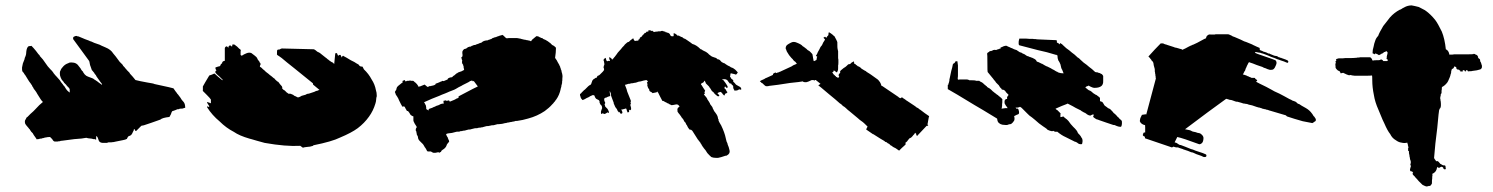

<svg xmlns="http://www.w3.org/2000/svg" viewBox="-20 -592 5450 701"><path d="M331.1 -94.7H333Q337.9 -89.8 339.8 -81.1Q341.8 -73.2 349.6 -71.3Q350.6 -70.3 358.4 -70.3H368.2H370.1L376 -72.3H382.8Q390.6 -72.3 391.6 -73.2Q397.5 -73.2 398.4 -74.2Q414.1 -77.1 427.7 -80.1Q438.5 -82 443.4 -85Q444.3 -88.9 449.2 -94.7L455.1 -96.7Q460.9 -99.6 463.9 -107.4L465.8 -111.3L467.8 -115.2Q468.8 -116.2 468.8 -120.1Q469.7 -120.1 470.7 -121.1Q472.7 -117.2 473.6 -115.2Q474.6 -115.2 476.6 -113.3L486.3 -123L496.1 -132.8Q504.9 -133.8 514.6 -137.7L532.2 -143.6Q553.7 -151.4 565.4 -155.3Q572.3 -162.1 598.6 -165Q602.5 -172.9 604.5 -175.8L605.5 -179.7L606.4 -181.6Q607.4 -182.6 607.4 -183.6L609.4 -186.5Q611.3 -186.5 619.1 -189.5Q623 -191.4 626 -192.4Q627 -193.4 631.8 -193.4H632.8L634.8 -194.3Q635.7 -195.3 636.7 -195.3H640.6Q647.5 -195.3 648.4 -196.3L654.3 -198.2H656.2Q656.2 -212.9 650.4 -219.7Q642.6 -227.5 638.7 -235.4L632.8 -243.2Q630.9 -245.1 629.9 -247.1L627 -250L626 -252Q621.1 -257.8 613.3 -269.5Q612.3 -270.5 543.9 -285.2Q542 -287.1 516.6 -291Q489.3 -295.9 474.6 -299.8Q462.9 -314.5 456.1 -321.3L455.1 -322.3Q455.1 -323.2 454.1 -324.2Q453.1 -324.2 453.1 -326.2L452.1 -327.1L449.2 -330.1L445.3 -334L443.4 -335.9Q441.4 -337.9 440.4 -339.8L436.5 -343.8L435.5 -345.7L432.6 -348.6L429.7 -351.6L428.7 -353.5L427.7 -355.5L422.9 -360.4L417 -366.2Q399.4 -390.6 393.6 -396.5Q384.8 -411.1 365.2 -418.9Q364.3 -418.9 358.4 -421.9Q357.4 -422.9 351.6 -424.8L343.8 -428.7L324.2 -435.5Q323.2 -436.5 315.4 -439.5Q314.5 -439.5 313.5 -440.4Q311.5 -440.4 310.5 -441.4Q309.6 -441.4 308.1 -441.9Q306.6 -442.4 305.7 -443.4Q296.9 -446.3 290 -449.2Q284.2 -452.1 283.2 -452.1Q273.4 -456.1 266.6 -459Q262.7 -459 261.7 -460Q260.7 -460.9 259.8 -460.9Q253.9 -460.9 250 -458Q246.1 -457 247.1 -449.2L276.4 -409.2L305.7 -369.1L307.6 -361.3Q307.6 -357.4 308.6 -356.4Q308.6 -353.5 309.6 -352.5Q311.5 -347.7 315.4 -335.9L317.4 -334Q319.3 -331.1 321.3 -329.1Q325.2 -325.2 325.2 -323.2Q326.2 -321.3 330.1 -317.4L332 -313.5L334 -310.5Q349.6 -288.1 352.5 -285.2V-282.2Q340.8 -290 335 -294.9Q332 -296.9 326.2 -300.8L324.2 -301.8Q322.3 -302.7 322.3 -303.7L318.4 -305.7Q317.4 -306.6 316.4 -306.6Q296.9 -313.5 294.9 -315.4Q289.1 -319.3 284.2 -327.1L283.2 -330.1L279.3 -334Q277.3 -335.9 274.4 -341.8L263.7 -355.5Q256.8 -362.3 248 -363.3Q233.4 -365.2 229.5 -361.3Q219.7 -358.4 211.9 -350.6Q203.1 -341.8 201.2 -335Q197.3 -331.1 199.2 -316.4Q201.2 -308.6 204.1 -303.7Q205.1 -300.8 209 -296.9Q212.9 -293 213.9 -290L218.8 -285.2L222.7 -281.2L223.6 -279.3L225.6 -277.3L229.5 -273.4L231.4 -271.5L232.4 -269.5L234.4 -267.6V-261.7Q234.4 -254.9 235.4 -253.9Q224.6 -259.8 217.8 -272.5Q216.8 -273.4 214.8 -277.3L210.9 -281.2L210 -283.2L202.1 -293Q201.2 -296.9 185.5 -313.5Q179.7 -319.3 178.7 -321.3Q174.8 -325.2 173.8 -328.1L171.9 -330.1L170.9 -332Q169.9 -333 168 -335Q166 -336.9 164.1 -338.9Q154.3 -348.6 145.5 -362.3Q136.7 -376 127 -385.7L126 -386.7Q125 -386.7 125 -388.7Q125 -390.6 124 -390.6L120.1 -394.5Q114.3 -402.3 111.3 -406.2Q102.5 -417 94.7 -424.8Q93.8 -423.8 88.9 -423.8Q85 -423.8 84 -422.9Q78.1 -418.9 76.2 -405.3Q76.2 -393.6 72.3 -384.8Q70.3 -381.8 69.3 -375L63.5 -360.4L60.5 -345.7V-340.8Q60.5 -334 61.5 -333L62.5 -330.1Q64.5 -328.1 66.4 -326.2Q69.3 -320.3 72.3 -317.4Q72.3 -316.4 77.1 -309.6L80.1 -304.7Q83 -299.8 85.9 -295.4Q88.9 -291 91.3 -288.1Q93.8 -285.2 93.8 -284.2Q97.7 -280.3 97.7 -277.3Q97.7 -276.4 100.6 -273.4Q101.6 -271.5 103.5 -267.6Q106.4 -264.6 107.4 -262.7Q109.4 -260.7 112.3 -255.9Q115.2 -251 116.2 -249Q130.9 -224.6 134.8 -221.7L136.7 -219.7Q125 -210.9 107.4 -191.4L101.6 -185.5Q99.6 -183.6 95.7 -180.2Q91.8 -176.8 90.8 -175.8L84 -168.9Q82 -167 80.1 -165L77.1 -163.1L75.2 -159.2Q74.2 -156.2 72.3 -154.3Q69.3 -148.4 72.3 -139.6Q75.2 -134.8 84 -125Q85 -124 86.9 -121.1Q87.9 -121.1 88.9 -119.1L89.8 -117.2L90.8 -116.2Q91.8 -115.2 91.8 -114.3Q91.8 -113.3 92.8 -113.3L93.8 -111.3L95.7 -109.4L99.6 -105.5L100.6 -103.5Q102.5 -99.6 103.5 -98.6Q106.4 -94.7 110.4 -88.9L114.3 -83Q115.2 -84 119.1 -84Q123 -84 124 -85Q125 -85.9 128.9 -85.9Q132.8 -85.9 133.8 -86.9Q134.8 -87.9 138.7 -87.9Q141.6 -89.8 151.4 -90.8Q152.3 -91.8 163.1 -91.8Q166 -87.9 169.9 -85L173.8 -79.1L175.8 -77.1Q177.7 -75.2 180.7 -75.2H190.4Q191.4 -76.2 196.3 -76.2Q199.2 -76.2 200.2 -77.1Q201.2 -78.1 206.1 -78.1L251 -84Q282.2 -85.9 294.9 -88.9Q299.8 -86.9 313.5 -85.9H314.5Q315.4 -85 318.4 -85Q319.3 -84 322.3 -84H326.2L328.1 -83L330.1 -82H331.1Z M1010.7 -415Q1006.8 -415 1005.9 -414.1Q1002 -412.1 1000 -411.1H996.1Q995.1 -410.2 993.2 -410.2L992.2 -409.2Q991.2 -408.2 991.2 -392.6L993.2 -390.6Q995.1 -389.6 1000 -386.2Q1004.9 -382.8 1008.8 -379.9Q1023.4 -367.2 1055.7 -341.8Q1119.1 -290 1122.1 -288.1Q1123 -287.1 1123 -283.2L1146.5 -263.7Q1144.5 -263.7 1138.7 -260.7Q1136.7 -260.7 1133.8 -259.8Q1128.9 -257.8 1127.9 -256.8L1107.4 -250Q1102.5 -250 1101.6 -249Q1097.7 -248 1095.7 -246.1Q1087.9 -244.1 1085 -243.2Q1080.1 -242.2 1078.1 -240.2Q1071.3 -236.3 1067.4 -236.3L1057.6 -241.2L1054.7 -242.2Q1052.7 -243.2 1049.8 -246.1Q1043.9 -248 1043 -249Q1042 -250 1032.2 -250L1031.2 -251Q1031.2 -252 1029.3 -252.9L1027.3 -253.9L1023.4 -257.8L1019.5 -261.7Q1018.6 -261.7 1017.6 -262.7L1015.6 -263.7L1014.6 -264.6L1012.7 -266.6Q1011.7 -267.6 1010.7 -267.6V-272.5Q1009.8 -273.4 1009.8 -275.4Q1008.8 -276.4 1008.8 -277.3Q1002 -284.2 996.1 -293Q993.2 -293.9 991.2 -295.9Q989.3 -297.9 987.3 -299.3Q985.4 -300.8 984.4 -302.2Q983.4 -303.7 982.4 -304.7Q981.4 -305.7 980.5 -306.6H979.5Q970.7 -314.5 964.8 -318.4Q960.9 -322.3 954.1 -327.1Q952.1 -328.1 945.3 -335L943.4 -336.9L941.4 -337.9L934.6 -344.7L928.7 -348.6Q929.7 -355.5 931.6 -357.4Q931.6 -359.4 930.7 -360.4Q929.7 -361.3 929.7 -362.3Q929.7 -363.3 928.7 -363.3Q927.7 -363.3 927.7 -365.2Q927.7 -367.2 926.8 -367.2L920.9 -375Q918.9 -380.9 916 -383.8Q912.1 -387.7 897.5 -398.4Q889.6 -401.4 879.9 -397.5Q872.1 -393.6 869.1 -392.6L867.2 -390.6Q865.2 -390.6 864.3 -389.6Q863.3 -389.6 862.3 -388.7Q861.3 -388.7 860.4 -389.6L858.4 -391.6V-401.4Q858.4 -408.2 859.4 -409.2L855.5 -413.1L853.5 -414.1L850.6 -417L847.7 -419.9L845.7 -421.9L844.7 -422.9Q843.8 -423.8 842.8 -423.8L840.8 -425.8Q839.8 -425.8 838.9 -426.8L836.9 -428.7Q835.9 -429.7 831.1 -429.7Q829.1 -429.7 828.1 -428.7Q828.1 -422.9 827.1 -421.9Q826.2 -421.9 825.2 -422.9L824.2 -423.8L822.3 -425.8H818.4L816.4 -424.8Q816.4 -423.8 815.4 -423.8Q814.5 -422.9 814.5 -420.9Q814.5 -418.9 813.5 -418L809.6 -421.9Q806.6 -423.8 804.7 -421.9Q800.8 -418.9 800.8 -416V-413.1V-391.6V-370.1Q793.9 -369.1 792 -365.2Q791 -364.3 791 -361.3Q787.1 -358.4 785.2 -355.5Q785.2 -353.5 784.2 -352.5Q783.2 -351.6 783.2 -350.6Q777.3 -349.6 766.6 -345.7Q766.6 -339.8 767.6 -338.9Q769.5 -336.9 770.5 -335Q769.5 -335 768.6 -334L767.6 -333Q766.6 -332 766.6 -333V-326.2L774.4 -318.4Q779.3 -313.5 781.2 -312.5L783.2 -310.5L793 -300.8Q793 -299.8 792 -298.8Q772.5 -314.5 763.7 -323.2Q760.7 -323.2 759.8 -322.3Q755.9 -320.3 752.9 -319.3L744.1 -316.4L729.5 -292L720.7 -276.4V-260.7H719.7L724.6 -255.9L735.4 -245.1Q747.1 -233.4 750 -228.5V-214.8L745.1 -216.8L736.3 -219.7V-216.8V-215.8L738.3 -213.9Q739.3 -210.9 741.2 -209Q744.1 -205.1 744.1 -204.1Q743.2 -203.1 743.2 -201.2Q737.3 -203.1 736.3 -204.1V-200.2Q753.9 -171.9 782.2 -148.4Q805.7 -125 834 -110.4Q853.5 -96.7 890.6 -85.9Q891.6 -85.9 897.9 -84Q904.3 -82 918 -78.1Q931.6 -74.2 946.3 -70.3Q1023.4 -56.6 1076.2 -59.6Q1085 -53.7 1085.9 -52.7Q1090.8 -54.7 1102.5 -55.7Q1111.3 -55.7 1123 -59.6Q1124 -60.5 1124 -61.5Q1192.4 -75.2 1221.7 -89.8Q1263.7 -107.4 1286.1 -124Q1310.5 -142.6 1327.1 -166Q1342.8 -187.5 1350.6 -213.9Q1351.6 -215.8 1352.5 -221.2Q1353.5 -226.6 1353.5 -229.5Q1353.5 -231.4 1354 -234.9Q1354.5 -238.3 1355.5 -240.2V-244.1Q1355.5 -253.9 1352.5 -262.7Q1348.6 -284.2 1336.9 -301.8Q1326.2 -322.3 1308.6 -338.9L1303.7 -348.6Q1295.9 -348.6 1293 -351.6L1291 -353.5L1290 -355.5Q1289.1 -355.5 1289.1 -356.4Q1288.1 -356.4 1280.3 -361.3L1277.3 -363.3L1274.4 -365.2L1270.5 -367.2Q1265.6 -369.1 1260.7 -372.1L1246.1 -380.9Q1238.3 -384.8 1235.4 -386.7L1232.4 -388.7L1228.5 -384.8L1227.5 -381.8Q1226.6 -382.8 1226.6 -384.8Q1225.6 -385.7 1225.6 -386.7Q1224.6 -386.7 1224.6 -388.7Q1224.6 -390.6 1223.6 -390.6L1222.7 -391.6Q1217.8 -391.6 1216.8 -390.6L1215.8 -388.7Q1214.8 -388.7 1214.8 -387.7L1212.9 -391.6Q1210.9 -395.5 1210 -398.4Q1209 -397.5 1204.1 -397.5L1200.2 -358.4L1196.3 -362.3Q1194.3 -364.3 1191.4 -365.2L1189.5 -366.2Q1181.6 -371.1 1177.7 -375L1175.8 -376L1172.9 -378.9Q1171.9 -379.9 1168.9 -381.8Q1157.2 -390.6 1155.3 -392.6Q1146.5 -400.4 1142.6 -401.4Q1138.7 -402.3 1133.8 -407.2Q1131.8 -409.2 1128.9 -410.2L1127 -412.1Q1040 -414.1 1010.7 -415Z M1619.1 -225.6 1610.4 -223.6Q1608.4 -225.6 1607.4 -225.6L1598.6 -223.6Q1599.6 -222.7 1599.6 -216.8V-212.9H1598.6Q1597.7 -214.8 1592.8 -212.9Q1589.8 -212.9 1588.9 -211.9L1581.1 -208L1575.2 -206.1Q1570.3 -205.1 1569.3 -203.1L1563.5 -201.2Q1558.6 -199.2 1557.6 -198.2L1551.8 -196.3Q1546.9 -195.3 1545.9 -193.4Q1545.9 -192.4 1544.9 -192.4Q1543.9 -192.4 1544.9 -191.4Q1544.9 -188.5 1543.9 -188.5L1542 -190.4L1538.1 -192.4L1536.1 -194.3Q1537.1 -195.3 1535.2 -205.1Q1535.2 -207 1534.2 -208Q1534.2 -209 1533.2 -210Q1533.2 -210.9 1532.2 -211.9Q1531.2 -212.9 1531.2 -213.9Q1531.2 -214.8 1530.3 -215.8L1529.3 -216.8L1528.3 -218.8Q1557.6 -232.4 1584 -242.2Q1585 -243.2 1592.8 -246.1L1605.5 -251Q1610.4 -252.9 1614.7 -254.9Q1619.1 -256.8 1621.1 -257.8L1624 -258.8Q1636.7 -263.7 1638.7 -264.6Q1640.6 -265.6 1644.5 -267.6L1654.3 -273.4L1666 -279.3L1668.9 -281.2L1672.9 -283.2L1680.7 -287.1L1690.4 -292Q1696.3 -296.9 1703.1 -297.9Q1706.1 -296.9 1706.1 -294.9Q1707 -295.9 1710 -295.9L1724.6 -276.4Q1722.7 -276.4 1654.3 -240.2V-235.4Q1652.3 -233.4 1647.5 -232.4Q1646.5 -231.4 1642.6 -229.5L1638.7 -227.5L1622.1 -220.7Q1622.1 -222.7 1619.1 -225.6ZM1823.2 -142.6H1825.2Q1829.1 -142.6 1830.1 -143.6Q1831.1 -144.5 1835 -144.5L1844.7 -146.5Q1848.6 -146.5 1849.6 -147.5Q1852.5 -147.5 1853.5 -148.4H1855.5H1856.4L1862.3 -150.4H1867.2Q1888.7 -153.3 1908.2 -159.2Q1941.4 -168 1968.8 -186.5L1983.4 -198.2Q1990.2 -204.1 1996.1 -210.9L2000 -214.8Q2002 -216.8 2002.9 -218.8L2003.9 -219.7L2004.9 -220.7Q2006.8 -222.7 2007.8 -224.6L2008.8 -226.6L2010.7 -228.5Q2022.5 -245.1 2027.3 -267.6Q2027.3 -270.5 2028.3 -271.5Q2028.3 -273.4 2029.3 -274.4Q2029.3 -280.3 2030.3 -281.2Q2030.3 -283.2 2031.2 -284.2Q2031.2 -287.1 2032.2 -288.1V-293.9Q2033.2 -294.9 2033.2 -306.6Q2035.2 -316.4 2030.3 -330.1V-333Q2029.3 -334 2029.3 -335.9Q2028.3 -336.9 2028.3 -337.9Q2027.3 -338.9 2027.3 -340.8Q2027.3 -342.8 2026.4 -343.8Q2025.4 -344.7 2025.4 -347.7L2024.4 -349.6L2023.4 -351.6L2022.5 -353.5Q2021.5 -354.5 2021.5 -356.4Q2019.5 -358.4 2019.5 -359.4Q2017.6 -363.3 2016.6 -364.3L2015.6 -366.2Q2013.7 -371.1 2007.8 -378.9Q2005.9 -380.9 2006.8 -381.8Q2009.8 -401.4 2009.8 -416Q2009.8 -418 2008.8 -418.9Q2002 -425.8 1998 -426.8L1996.1 -427.7L1992.2 -431.6L1988.3 -435.5L1986.3 -436.5Q1982.4 -440.4 1971.7 -446.3Q1968.8 -447.3 1964.8 -449.2Q1963.9 -449.2 1962.9 -450.2L1960.9 -452.1Q1960 -453.1 1958 -453.1Q1956.1 -453.1 1955.1 -454.1L1953.1 -455.1Q1951.2 -455.1 1949.2 -457Q1945.3 -460 1938.5 -460Q1928.7 -452.1 1927.7 -451.2L1925.8 -449.2L1923.8 -448.2Q1923.8 -447.3 1922.9 -447.3L1918.9 -441.4Q1917 -441.4 1917 -442.4Q1915 -442.4 1914.1 -443.4Q1912.1 -443.4 1911.1 -444.3H1908.2Q1907.2 -445.3 1904.3 -445.3Q1901.4 -445.3 1900.4 -446.3L1893.6 -447.3Q1886.7 -449.2 1881.8 -450.2Q1880.9 -451.2 1877 -451.2Q1876 -452.1 1872.1 -452.1Q1871.1 -453.1 1862.3 -453.1H1846.7Q1832 -453.1 1831.1 -452.1Q1828.1 -452.1 1825.2 -455.1L1820.3 -460L1818.4 -461.9L1816.4 -462.9L1814.5 -464.8Q1813.5 -463.9 1812.5 -463.9Q1809.6 -462.9 1801.8 -460.9Q1800.8 -460.9 1799.8 -460Q1798.8 -459 1796.9 -459Q1794.9 -459 1793.9 -458Q1793 -457 1792 -457Q1791 -456.1 1789.1 -456.1Q1787.1 -457 1785.2 -455.1L1779.3 -453.1Q1777.3 -453.1 1777.3 -452.1Q1777.3 -451.2 1772.5 -449.2Q1770.5 -449.2 1769.5 -448.2Q1768.6 -447.3 1766.6 -447.3Q1764.6 -447.3 1763.7 -446.3Q1762.7 -446.3 1761.7 -445.3Q1760.7 -444.3 1754.9 -444.3Q1743.2 -442.4 1738.3 -436.5H1737.3Q1736.3 -435.5 1735.4 -435.5Q1733.4 -435.5 1732.4 -434.6Q1730.5 -434.6 1729.5 -433.6Q1728.5 -433.6 1727.5 -432.6L1718.8 -429.7L1716.8 -428.7Q1715.8 -427.7 1713.9 -427.7H1710.9L1706.1 -425.8Q1705.1 -424.8 1703.1 -424.8Q1702.1 -424.8 1700.2 -422.9Q1700.2 -421.9 1698.2 -421.9Q1693.4 -421.9 1692.4 -420.9Q1687.5 -419.9 1686.5 -418Q1685.5 -418 1684.6 -417L1682.6 -415Q1681.6 -414.1 1679.7 -414.1L1675.8 -413.1Q1674.8 -413.1 1672.9 -411.1Q1669.9 -408.2 1668.9 -405.3Q1668 -404.3 1668 -401.4Q1668 -392.6 1668.9 -391.6Q1668.9 -384.8 1666 -383.8L1664.1 -381.8Q1664.1 -379.9 1665 -378.9Q1666 -377.9 1666 -376Q1666 -373 1668 -371.1Q1667 -370.1 1667 -368.2V-363.3Q1667 -360.4 1668.9 -358.4Q1670.9 -356.4 1670.9 -355.5Q1670.9 -352.5 1671.9 -351.6Q1672.9 -350.6 1672.9 -343.8Q1672.9 -342.8 1673.8 -341.8Q1673.8 -337.9 1674.8 -336.9Q1666 -331.1 1654.3 -328.1L1652.3 -327.1Q1650.4 -326.2 1650.4 -325.2Q1646.5 -325.2 1645.5 -322.3Q1644.5 -322.3 1643.6 -321.3Q1642.6 -320.3 1641.6 -319.3Q1640.6 -318.4 1639.6 -317.4Q1638.7 -316.4 1637.7 -316.4L1634.8 -314.5L1630.9 -310.5Q1629.9 -309.6 1626 -309.6Q1620.1 -308.6 1618.2 -306.6Q1615.2 -306.6 1614.3 -302.7Q1614.3 -300.8 1611.3 -300.8L1609.4 -299.8L1607.4 -298.8Q1605.5 -298.8 1604.5 -297.9Q1603.5 -297.9 1602.5 -296.9Q1601.6 -295.9 1598.6 -295.9Q1595.7 -297.9 1593.8 -295.9Q1592.8 -294.9 1591.8 -294.9Q1590.8 -293.9 1588.9 -293.9Q1587.9 -293 1586.9 -293Q1585.9 -293 1585 -292Q1582 -291 1578.1 -289.1L1572.3 -287.1Q1570.3 -287.1 1570.3 -285.2Q1569.3 -284.2 1569.3 -283.2Q1568.4 -283.2 1567.4 -282.2Q1566.4 -281.2 1565.4 -281.2Q1564.5 -281.2 1563.5 -280.3Q1560.5 -280.3 1559.6 -279.3Q1555.7 -279.3 1554.7 -278.3Q1553.7 -277.3 1552.7 -277.3Q1549.8 -279.3 1547.9 -277.3Q1546.9 -277.3 1545.9 -276.4Q1544.9 -275.4 1543.9 -275.4Q1542 -275.4 1541 -274.4Q1533.2 -280.3 1530.3 -283.2Q1519.5 -279.3 1515.6 -277.3Q1514.6 -276.4 1511.7 -276.4Q1510.7 -276.4 1508.8 -274.4L1506.8 -278.3Q1502 -286.1 1498 -289.1L1496.1 -291L1494.1 -292Q1494.1 -293 1493.2 -293L1490.2 -295.9Q1489.3 -296.9 1487.3 -296.9H1483.4Q1479.5 -296.9 1478.5 -297.9Q1473.6 -297.9 1472.7 -296.9H1466.8Q1465.8 -295.9 1463.9 -295.9Q1462.9 -294.9 1460 -294.9L1459 -296.9Q1459 -298.8 1458 -299.8Q1457 -298.8 1455.1 -298.8L1453.1 -297.9Q1451.2 -297.9 1449.2 -295.9Q1449.2 -293.9 1450.2 -293.9V-291Q1449.2 -291 1449.2 -290H1448.2Q1441.4 -285.2 1433.6 -278.3Q1431.6 -275.4 1430.7 -275.4L1429.7 -274.4L1427.7 -268.6Q1426.8 -267.6 1426.8 -263.7L1424.8 -261.7Q1424.8 -260.7 1423.8 -259.8Q1421.9 -257.8 1421.9 -255.9Q1421.9 -253.9 1423.8 -252V-250Q1423.8 -248 1430.7 -238.3Q1435.5 -230.5 1436.5 -226.6Q1441.4 -215.8 1444.3 -210.9Q1447.3 -207 1447.3 -205.1L1448.2 -203.1H1453.1Q1455.1 -205.1 1458 -201.2L1460.9 -195.3Q1461.9 -194.3 1463.9 -190.4Q1464.8 -186.5 1468.8 -186.5H1469.7L1470.7 -185.5Q1470.7 -184.6 1471.7 -183.6L1473.6 -181.6Q1475.6 -177.7 1476.6 -176.8Q1478.5 -171.9 1484.4 -168.9L1486.3 -168Q1488.3 -168 1489.3 -167V-162.1V-152.3Q1489.3 -149.4 1493.2 -142.6Q1493.2 -141.6 1494.1 -140.6Q1500 -130.9 1501 -129.9Q1501 -127.9 1502 -127.9Q1497.1 -123 1498 -115.2Q1498 -114.3 1499 -113.3Q1500 -113.3 1500 -112.3V-109.4Q1501 -108.4 1501 -106.4Q1501 -99.6 1504.9 -95.7V-94.7Q1505.9 -93.8 1505.9 -92.8Q1505.9 -84 1511.7 -78.1L1520.5 -69.3L1522.5 -67.4L1524.4 -65.4Q1524.4 -64.5 1526.4 -62.5Q1528.3 -58.6 1529.3 -57.6Q1530.3 -54.7 1533.2 -51.8Q1535.2 -47.9 1536.1 -46.9L1538.1 -43Q1539.1 -42 1539.1 -41Q1541 -39.1 1542 -39.1H1552.7Q1553.7 -39.1 1554.7 -38.1Q1558.6 -35.2 1562.5 -34.2H1569.3Q1573.2 -34.2 1574.2 -35.2Q1577.1 -35.2 1578.1 -36.1H1580.1H1581.1L1584 -34.2Q1584 -35.2 1585.9 -35.2L1586.9 -36.1Q1587.9 -37.1 1588.9 -37.1Q1589.8 -37.1 1590.8 -38.1V-41Q1591.8 -41 1595.7 -44.9Q1606.4 -50.8 1610.4 -60.5Q1610.4 -62.5 1611.3 -63.5Q1611.3 -64.5 1612.3 -65.4Q1613.3 -66.4 1615.2 -69.3L1617.2 -71.3Q1617.2 -72.3 1618.2 -73.2Q1621.1 -74.2 1619.1 -79.1Q1619.1 -80.1 1618.2 -81.1Q1617.2 -82 1616.2 -85.9Q1615.2 -86.9 1615.2 -88.9Q1614.3 -89.8 1614.3 -90.8Q1612.3 -92.8 1609.4 -99.6V-101.6Q1608.4 -101.6 1608.4 -102.5Q1615.2 -105.5 1620.1 -105.5Q1631.8 -106.4 1636.7 -108.4L1644.5 -110.4Q1645.5 -111.3 1652.3 -111.3H1655.3Q1658.2 -111.3 1659.2 -112.3Q1660.2 -113.3 1664.1 -113.3Q1668 -113.3 1668.9 -114.3Q1671.9 -114.3 1672.9 -115.2H1674.8H1675.8Q1678.7 -115.2 1679.7 -116.2L1687.5 -118.2Q1688.5 -119.1 1693.4 -119.1Q1698.2 -119.1 1699.2 -120.1Q1703.1 -121.1 1710.9 -123Q1711.9 -124 1721.7 -124Q1723.6 -124 1724.6 -125Q1727.5 -125 1728.5 -126H1732.4Q1736.3 -126 1737.3 -127Q1742.2 -127 1743.2 -127.9Q1751 -129.9 1753.9 -130.9Q1754.9 -131.8 1762.7 -131.8L1772.5 -133.8Q1773.4 -134.8 1782.2 -134.8Q1790 -136.7 1793 -137.7Q1793.9 -138.7 1801.8 -138.7Q1815.4 -139.6 1820.3 -141.6Q1822.3 -141.6 1823.2 -142.6Z M2409.2 -474.6V-476.6Q2404.3 -476.6 2403.3 -477.5Q2402.3 -478.5 2399.4 -478.5Q2398.4 -480.5 2393.6 -478.5Q2392.6 -477.5 2388.7 -477.5H2382.8Q2381.8 -476.6 2377.9 -476.6Q2372.1 -476.6 2371.1 -475.6Q2367.2 -474.6 2365.2 -476.6L2363.3 -478.5L2361.3 -479.5Q2361.3 -480.5 2360.4 -480.5Q2359.4 -480.5 2359.4 -478.5Q2357.4 -478.5 2354.5 -481.4H2351.6Q2348.6 -481.4 2347.7 -480.5H2346.7V-478.5Q2347.7 -477.5 2347.7 -476.6H2345.7Q2345.7 -475.6 2344.7 -475.6Q2344.7 -476.6 2343.8 -476.6V-477.5L2339.8 -475.6Q2339.8 -474.6 2338.9 -473.6L2336.9 -471.7H2334Q2333 -471.7 2331.1 -466.8Q2330.1 -465.8 2330.1 -466.8Q2329.1 -466.8 2328.1 -465.8Q2327.1 -464.8 2325.2 -461.9Q2324.2 -460.9 2322.3 -458Q2320.3 -456.1 2318.4 -456.1L2316.4 -454.1Q2315.4 -453.1 2315.4 -450.2L2313.5 -448.2Q2312.5 -449.2 2311.5 -447.3Q2310.5 -446.3 2310.5 -443.4H2305.7Q2300.8 -443.4 2299.8 -442.4Q2296.9 -442.4 2294.9 -445.3Q2293.9 -448.2 2292 -452.1H2291L2289.1 -450.2L2287.1 -449.2L2284.2 -446.3Q2283.2 -445.3 2282.2 -445.3Q2281.2 -445.3 2281.2 -444.3Q2281.2 -443.4 2279.3 -442.4L2277.3 -441.4V-439.5L2276.4 -438.5Q2275.4 -438.5 2275.4 -439.5Q2270.5 -438.5 2262.7 -430.7L2259.8 -427.7L2258.8 -425.8L2256.8 -423.8L2252 -418.9Q2248 -413.1 2241.2 -406.2Q2235.4 -400.4 2230.5 -392.6Q2228.5 -390.6 2227.5 -388.7Q2225.6 -386.7 2224.6 -384.8L2223.6 -383.8L2222.7 -382.8Q2220.7 -380.9 2219.7 -378.9L2215.8 -375L2214.8 -374Q2213.9 -377 2210.9 -379.9Q2210 -380.9 2206.1 -382.8H2204.1Q2204.1 -375 2207 -371.1V-369.1Q2201.2 -371.1 2197.3 -368.2Q2195.3 -368.2 2193.4 -373L2191.4 -380.9Q2187.5 -378.9 2186.5 -377.9Q2185.5 -377 2183.6 -374Q2183.6 -370.1 2184.6 -369.1Q2185.5 -368.2 2185.5 -364.3Q2186.5 -363.3 2186.5 -355.5L2184.6 -351.6Q2184.6 -348.6 2183.6 -347.7Q2183.6 -343.8 2184.6 -342.8Q2185.5 -341.8 2185.5 -338.9Q2185.5 -335.9 2184.6 -335Q2181.6 -332 2180.7 -330.1L2174.8 -324.2L2168.9 -318.4Q2168 -318.4 2166 -316.4Q2164.1 -316.4 2163.1 -315.4Q2162.1 -314.5 2161.1 -314.5Q2160.2 -313.5 2160.2 -311.5Q2159.2 -310.5 2159.2 -309.6Q2157.2 -307.6 2156.2 -307.6H2154.3Q2151.4 -304.7 2148.4 -303.7Q2145.5 -301.8 2143.6 -298.8Q2141.6 -296.9 2141.6 -294.9Q2141.6 -292 2139.6 -290Q2139.6 -285.2 2135.7 -282.2Q2134.8 -281.2 2133.8 -281.2Q2131.8 -281.2 2131.8 -280.3Q2129.9 -278.3 2128.9 -278.3L2119.1 -268.6L2115.2 -264.6L2113.3 -263.7L2109.4 -259.8L2103.5 -253.9Q2101.6 -250 2097.7 -249V-246.1Q2097.7 -242.2 2098.6 -241.2Q2099.6 -240.2 2099.6 -237.3Q2101.6 -232.4 2102.5 -231.4L2105.5 -228.5L2106.4 -226.6Q2111.3 -227.5 2121.1 -233.4Q2121.1 -234.4 2123 -234.4Q2125 -234.4 2125 -235.4Q2125 -236.3 2127 -236.3Q2128.9 -236.3 2128.9 -237.3Q2131.8 -238.3 2133.8 -240.2L2135.7 -241.2Q2139.6 -243.2 2142.6 -244.1Q2144.5 -246.1 2145.5 -244.1Q2147.5 -244.1 2148.4 -245.1Q2150.4 -243.2 2151.4 -240.2Q2152.3 -236.3 2154.3 -234.4Q2155.3 -231.4 2160.2 -229.5L2166 -226.6Q2168 -224.6 2168.9 -222.7V-217.8Q2170.9 -213.9 2171.9 -210.9L2173.8 -209L2175.8 -207Q2177.7 -205.1 2177.7 -202.1Q2177.7 -199.2 2178.7 -198.2L2176.8 -192.4Q2175.8 -191.4 2175.8 -189.5L2174.8 -187.5Q2172.9 -179.7 2175.8 -175.8H2177.7Q2179.7 -177.7 2179.7 -178.7Q2181.6 -178.7 2183.6 -176.8Q2188.5 -174.8 2191.4 -177.7Q2194.3 -178.7 2197.3 -181.6Q2199.2 -181.6 2201.2 -179.7Q2202.1 -180.7 2203.1 -180.7Q2204.1 -181.6 2202.1 -186.5L2198.2 -194.3L2189.5 -203.1V-205.1Q2188.5 -206.1 2188.5 -208Q2187.5 -209 2187.5 -211.9Q2190.4 -214.8 2189.5 -217.8L2188.5 -219.7Q2187.5 -220.7 2187.5 -221.7Q2187.5 -222.7 2186.5 -223.6Q2186.5 -229.5 2185.5 -230.5Q2187.5 -235.4 2195.3 -236.3Q2197.3 -238.3 2201.2 -239.3L2207 -241.2Q2209 -242.2 2207 -250Q2206.1 -251 2206.1 -260.7Q2209 -252.9 2210 -252Q2210 -247.1 2210.9 -246.1Q2210.9 -241.2 2211.9 -240.2Q2216.8 -226.6 2220.7 -216.8Q2220.7 -212.9 2221.7 -211.9Q2222.7 -210.9 2222.7 -210Q2224.6 -206.1 2225.6 -203.1Q2226.6 -202.1 2228.5 -198.2L2230.5 -196.3Q2230.5 -195.3 2231.4 -194.3L2232.4 -193.4Q2234.4 -189.5 2235.4 -186.5L2238.3 -183.6L2239.3 -181.6L2241.2 -183.6L2245.1 -177.7Q2246.1 -176.8 2248 -176.8Q2253.9 -177.7 2252 -183.6Q2251 -188.5 2248 -191.4Q2248 -192.4 2252.9 -192.4Q2253.9 -193.4 2255.9 -193.4Q2257.8 -193.4 2258.8 -194.3Q2261.7 -194.3 2262.7 -195.3Q2264.6 -195.3 2265.6 -196.3Q2267.6 -194.3 2268.6 -188.5Q2270.5 -182.6 2272.5 -180.7L2274.4 -182.6Q2276.4 -182.6 2277.3 -183.6Q2276.4 -184.6 2276.4 -188.5L2279.3 -191.4L2281.2 -190.4Q2281.2 -189.5 2282.2 -189.5L2284.2 -193.4Q2284.2 -200.2 2283.2 -201.2Q2282.2 -208 2281.2 -208Q2281.2 -211.9 2283.2 -211.9V-214.8Q2282.2 -215.8 2282.2 -217.8Q2282.2 -219.7 2283.2 -220.7V-224.6L2271.5 -253.9Q2270.5 -254.9 2267.6 -266.6Q2263.7 -276.4 2261.7 -282.2L2269.5 -284.2L2271.5 -285.2Q2273.4 -285.2 2274.4 -286.1H2278.3Q2280.3 -286.1 2281.2 -287.1Q2284.2 -287.1 2285.2 -288.1H2289.1L2298.8 -290H2300.8Q2301.8 -291 2303.7 -291Q2305.7 -291 2306.6 -292Q2309.6 -293.9 2319.3 -294.9Q2322.3 -295.9 2330.1 -297.9L2339.8 -299.8Q2339.8 -298.8 2341.8 -298.8L2342.8 -297.9Q2343.8 -296.9 2345.7 -293.9L2343.8 -292L2341.8 -291Q2341.8 -289.1 2344.7 -284.2Q2341.8 -283.2 2343.8 -278.3L2345.7 -272.5Q2346.7 -269.5 2349.6 -266.6Q2350.6 -265.6 2350.6 -262.7Q2350.6 -260.7 2352.5 -258.8Q2353.5 -257.8 2357.4 -255.9Q2359.4 -255.9 2362.3 -252Q2373 -253.9 2377 -254.9L2379.9 -257.8Q2380.9 -257.8 2380.9 -255.9L2381.8 -254.9Q2383.8 -252.9 2384.8 -250L2385.7 -248Q2386.7 -246.1 2388.7 -242.2Q2389.6 -241.2 2389.6 -240.2Q2392.6 -235.4 2398.4 -223.6Q2402.3 -223.6 2403.3 -222.7Q2407.2 -220.7 2408.2 -219.7Q2414.1 -217.8 2418 -213.9V-215.8Q2419.9 -215.8 2419.9 -214.8Q2419.9 -213.9 2421.9 -211.9Q2424.8 -211.9 2425.8 -210.9L2429.7 -209Q2431.6 -207 2439.5 -209L2449.2 -210.9Q2454.1 -210.9 2456.1 -209L2460.9 -204.1Q2460.9 -203.1 2460 -202.1L2459 -201.2Q2458 -200.2 2455.1 -198.2Q2454.1 -197.3 2454.1 -196.3Q2454.1 -194.3 2453.1 -193.4Q2453.1 -190.4 2454.1 -189.5L2453.1 -188.5Q2453.1 -183.6 2456.1 -180.7Q2457 -179.7 2459 -176.8L2460.9 -174.8L2462.9 -171.9Q2463.9 -170.9 2465.8 -168Q2466.8 -168 2466.8 -166L2467.8 -165Q2468.8 -164.1 2468.8 -163.1Q2468.8 -162.1 2469.7 -162.1L2470.7 -161.1L2473.6 -157.2L2474.6 -156.2L2475.6 -154.3L2476.6 -152.3L2477.5 -150.4L2478.5 -148.4L2482.4 -144.5L2483.4 -142.6Q2484.4 -141.6 2484.4 -139.6Q2485.4 -138.7 2485.4 -137.7L2487.3 -135.7Q2488.3 -134.8 2488.3 -133.8Q2490.2 -128.9 2491.2 -127.9Q2491.2 -127 2492.2 -126L2494.1 -124Q2495.1 -123 2495.1 -121.1Q2498 -118.2 2502 -118.2Q2502.9 -119.1 2507.8 -114.3L2528.3 -82Q2529.3 -82 2530.3 -80.1L2531.2 -78.1L2533.2 -76.2Q2534.2 -75.2 2535.2 -73.2L2537.1 -71.3L2538.1 -68.4L2540 -66.4L2541 -64.5Q2542 -61.5 2543.9 -59.6Q2544.9 -58.6 2544.9 -57.6Q2544.9 -56.6 2545.9 -56.6L2549.8 -50.8Q2555.7 -44.9 2562.5 -33.2Q2570.3 -24.4 2577.1 -18.6Q2584 -15.6 2594.7 -15.6H2601.6Q2612.3 -17.6 2626 -22.5Q2627 -23.4 2629.9 -23.4Q2632.8 -23.4 2633.8 -24.4Q2646.5 -31.2 2643.6 -43Q2642.6 -46.9 2640.6 -54.7Q2639.6 -55.7 2639.6 -57.6Q2638.7 -58.6 2638.7 -59.6Q2637.7 -60.5 2637.7 -62.5Q2636.7 -63.5 2636.7 -64.5Q2636.7 -68.4 2632.8 -75.2L2629.9 -86.9Q2626 -107.4 2612.3 -135.7L2611.3 -136.7Q2611.3 -137.7 2610.4 -138.7Q2608.4 -142.6 2607.4 -143.6L2605.5 -147.5L2603.5 -151.4V-155.3Q2603.5 -156.2 2602.5 -157.2L2601.6 -158.2V-160.2L2599.6 -168Q2597.7 -172.9 2591.8 -180.7L2588.9 -184.6L2587.9 -185.5L2586.9 -187.5Q2585.9 -188.5 2585.9 -189.5L2585 -191.4L2584 -193.4L2582 -197.3Q2582 -199.2 2581.1 -200.2Q2580.1 -201.2 2580.1 -202.1Q2579.1 -203.1 2577.1 -206.1Q2576.2 -207 2574.2 -210Q2572.3 -211.9 2572.3 -212.9Q2572.3 -214.8 2571.3 -215.8Q2570.3 -216.8 2568.4 -220.7Q2566.4 -224.6 2564.5 -226.6Q2562.5 -228.5 2561.5 -232.4L2557.6 -238.3L2553.7 -242.2L2552.7 -244.1L2549.8 -247.1L2553.7 -251Q2553.7 -252.9 2552.7 -252.9L2550.8 -254.9Q2553.7 -254.9 2553.7 -255.9Q2553.7 -257.8 2552.7 -257.8Q2552.7 -258.8 2554.7 -260.7L2552.7 -263.7L2546.9 -272.5Q2542 -281.2 2539.1 -284.2Q2540 -288.1 2545.9 -290Q2550.8 -292 2550.8 -297.9L2554.7 -293.9L2555.7 -292Q2556.6 -287.1 2558.6 -286.1L2568.4 -276.4Q2570.3 -274.4 2570.3 -273.4L2571.3 -271.5L2573.2 -269.5Q2574.2 -268.6 2576.2 -264.6Q2578.1 -260.7 2579.1 -259.8Q2581.1 -257.8 2584 -255.9L2586.9 -252.9L2587.9 -251Q2589.8 -249 2591.8 -247.1L2594.7 -245.1L2597.7 -242.2L2599.6 -241.2Q2600.6 -240.2 2601.6 -240.2Q2605.5 -240.2 2606.4 -244.1L2602.5 -248L2600.6 -250L2599.6 -252Q2601.6 -253.9 2605.5 -254.9Q2606.4 -255.9 2610.4 -255.9Q2611.3 -256.8 2612.3 -256.8L2613.3 -254.9L2617.2 -251Q2617.2 -250 2618.2 -249L2619.1 -248L2621.1 -246.1L2623 -244.1Q2623 -243.2 2624 -243.2L2627 -246.1Q2627 -247.1 2626 -248Q2627 -248 2627.9 -249L2628.9 -250Q2628.9 -251 2629.9 -252Q2630.9 -252 2631.8 -251L2635.7 -254.9V-255.9Q2632.8 -257.8 2630.9 -262.7Q2629.9 -266.6 2625 -269.5Q2625 -273.4 2626 -274.4Q2627 -275.4 2627 -276.4Q2627 -275.4 2628.9 -275.4L2629.9 -274.4Q2629.9 -273.4 2631.8 -271.5H2632.8Q2634.8 -271.5 2635.7 -272.5Q2636.7 -273.4 2637.7 -273.4Q2635.7 -279.3 2628.9 -289.1Q2621.1 -300.8 2617.2 -301.8V-303.7Q2623 -301.8 2624 -302.7Q2627.9 -303.7 2629.9 -301.8Q2632.8 -301.8 2636.7 -297.9Q2636.7 -296.9 2637.7 -295.9L2638.7 -294.9L2639.6 -293Q2640.6 -293 2640.6 -292L2641.6 -291Q2642.6 -291 2642.6 -289.1L2643.6 -288.1Q2644.5 -287.1 2646.5 -287.1H2649.4L2651.4 -283.2Q2654.3 -280.3 2655.3 -280.3Q2657.2 -278.3 2657.2 -274.4Q2656.2 -273.4 2658.2 -267.6L2659.2 -265.6Q2660.2 -265.6 2660.2 -264.6Q2660.2 -263.7 2661.1 -262.7Q2662.1 -261.7 2662.1 -260.7Q2663.1 -261.7 2670.9 -261.7L2678.7 -265.6H2680.7Q2681.6 -264.6 2683.6 -264.6Q2685.5 -264.6 2686.5 -265.6Q2686.5 -273.4 2678.7 -276.4Q2666 -283.2 2666 -284.2Q2666 -285.2 2665 -285.2L2664.1 -287.1L2662.1 -289.1L2658.2 -293L2657.2 -293.9Q2656.2 -294.9 2657.2 -296.9Q2658.2 -297.9 2656.2 -299.8L2654.3 -301.8Q2653.3 -301.8 2651.4 -303.7L2649.4 -305.7Q2648.4 -306.6 2648.4 -307.6Q2648.4 -308.6 2647.5 -309.6L2645.5 -311.5V-314.5Q2646.5 -315.4 2646.5 -318.4Q2646.5 -322.3 2647.5 -323.2V-324.2H2650.4Q2651.4 -323.2 2654.3 -323.2Q2655.3 -322.3 2658.2 -322.3Q2666 -320.3 2667 -319.3L2670.9 -323.2Q2672.9 -327.1 2673.8 -328.1Q2670.9 -330.1 2668.9 -333L2663.1 -338.9Q2662.1 -339.8 2661.1 -339.8Q2660.2 -339.8 2660.2 -340.8Q2660.2 -341.8 2658.2 -341.8L2657.2 -342.8L2653.3 -344.7Q2652.3 -345.7 2649.4 -345.7Q2645.5 -349.6 2637.7 -352.5Q2627.9 -358.4 2626 -360.4Q2625 -361.3 2623 -361.3L2621.1 -362.3L2615.2 -365.2L2611.3 -369.1Q2609.4 -372.1 2606.4 -374Q2604.5 -374 2603.5 -375Q2602.5 -376 2601.6 -376Q2601.6 -375 2600.6 -375L2597.7 -377.9Q2597.7 -378.9 2595.7 -378.9L2594.7 -379.9Q2593.8 -379.9 2593.8 -380.9H2591.8Q2590.8 -380.9 2589.8 -381.8L2581.1 -384.8Q2576.2 -386.7 2572.3 -390.6L2569.3 -392.6L2564.5 -397.5L2560.5 -400.4Q2558.6 -402.3 2551.8 -405.3Q2544.9 -408.2 2542 -411.1Q2537.1 -412.1 2536.1 -414.1Q2522.5 -427.7 2507.8 -431.6Q2502 -436.5 2490.2 -444.3L2481.4 -450.2Q2476.6 -451.2 2474.6 -453.1L2472.7 -455.1L2468.8 -457Q2466.8 -457 2465.8 -458Q2464.8 -459 2463.9 -459Q2462.9 -459 2461.4 -460Q2460 -460.9 2459 -461.9Q2458 -462.9 2457 -462.9Q2456.1 -461.9 2456.1 -460.9H2455.1L2451.2 -464.8L2448.2 -466.8Q2446.3 -468.8 2443.4 -469.7Q2442.4 -470.7 2439.5 -470.7V-460Q2434.6 -460 2433.6 -459Q2427.7 -460.9 2426.8 -464.8Q2425.8 -468.8 2421.9 -470.7Q2419.9 -472.7 2416 -472.7Q2415 -472.7 2414.1 -473.6Q2413.1 -474.6 2409.2 -474.6Z M3331.1 -96.7V-98.6Q3331.1 -99.6 3332 -99.6L3363.3 -132.8H3365.2H3367.2L3369.1 -134.8L3367.2 -136.7Q3366.2 -136.7 3366.2 -137.7L3368.2 -147.5Q3368.2 -151.4 3369.1 -152.3Q3369.1 -156.2 3370.1 -157.2Q3370.1 -162.1 3371.1 -163.1Q3371.1 -165 3372.1 -166V-168Q3357.4 -177.7 3339.8 -191.4Q3336.9 -192.4 3332 -197.3Q3331.1 -198.2 3330.1 -198.2Q3328.1 -199.2 3327.1 -199.2L3325.2 -201.2L3318.4 -206.1Q3307.6 -212.9 3292 -223.6Q3288.1 -225.6 3285.2 -228.5Q3281.2 -230.5 3279.3 -232.4Q3278.3 -232.4 3277.3 -233.4L3275.4 -235.4Q3274.4 -236.3 3272.5 -236.3Q3271.5 -236.3 3270.5 -235.4Q3268.6 -233.4 3266.6 -233.4Q3264.6 -235.4 3262.7 -235.4L3259.8 -238.3L3202.1 -277.3Q3201.2 -278.3 3200.2 -278.3Q3198.2 -278.3 3198.2 -279.3Q3197.3 -280.3 3197.3 -282.2Q3196.3 -283.2 3196.3 -284.2Q3196.3 -286.1 3195.3 -287.1Q3195.3 -288.1 3194.3 -289.1L3192.4 -293L3189.5 -295.9L3188.5 -297.9L3184.6 -301.8Q3162.1 -317.4 3160.2 -319.3L3154.3 -323.2Q3153.3 -324.2 3149.4 -326.2L3146.5 -328.1Q3145.5 -328.1 3144.5 -329.1L3143.6 -330.1L3141.6 -332L3137.7 -334L3135.7 -335Q3134.8 -335 3132.8 -336.9Q3131.8 -337.9 3130.9 -337.9Q3129.9 -337.9 3129.9 -338.9Q3127 -339.8 3125 -341.8L3123 -343.8L3121.1 -345.7Q3120.1 -345.7 3119.1 -346.7L3118.2 -347.7L3114.3 -349.6Q3112.3 -349.6 3111.3 -350.6L3110.4 -351.6L3108.4 -353.5L3106.4 -354.5Q3104.5 -355.5 3104.5 -356.4Q3103.5 -358.4 3097.7 -360.4Q3098.6 -361.3 3098.6 -364.3H3097.7V-367.2V-368.2Q3096.7 -368.2 3088.9 -363.3L3086.9 -361.3L3085 -359.4L3084 -358.4Q3083 -357.4 3082 -357.4Q3081.1 -357.4 3081.1 -358.4Q3077.1 -357.4 3075.2 -355.5L3071.3 -351.6Q3066.4 -346.7 3060.5 -343.8Q3050.8 -335.9 3049.8 -335Q3047.9 -333 3047.9 -332Q3047.9 -331.1 3046.9 -330.1Q3046.9 -328.1 3047.9 -327.1Q3048.8 -327.1 3045.9 -324.2Q3043 -322.3 3043 -321.3Q3042 -320.3 3042 -314.5Q3043.9 -314.5 3043.9 -311.5L3042 -309.6L3040 -307.6Q3037.1 -308.6 3037.1 -309.6Q3036.1 -310.5 3035.2 -310.5Q3034.2 -310.5 3034.2 -311.5Q3033.2 -311.5 3032.2 -310.5H3031.2L3032.2 -311.5Q3032.2 -314.5 3030.3 -314.5H3028.3Q3028.3 -315.4 3029.3 -315.4Q3028.3 -316.4 3028.3 -317.4Q3028.3 -318.4 3027.3 -318.4L3025.4 -316.4H3024.4Q3025.4 -317.4 3025.4 -319.3L3024.4 -321.3Q3023.4 -320.3 3022.5 -320.3H3021.5Q3021.5 -321.3 3022.5 -322.3Q3020.5 -324.2 3020.5 -325.2L3019.5 -326.2Q3018.6 -326.2 3017.6 -327.1Q3020.5 -328.1 3022.5 -330.1Q3023.4 -331.1 3023.4 -332Q3023.4 -334 3024.4 -335Q3028.3 -333 3029.3 -332Q3033.2 -328.1 3034.2 -328.1H3036.1Q3037.1 -329.1 3039.1 -335Q3040 -335.9 3040 -343.8V-353.5Q3041 -354.5 3041 -363.3V-371.1Q3041 -377.9 3040 -378.9V-387.7V-400.4V-405.3Q3039.1 -406.2 3039.1 -410.2Q3038.1 -411.1 3038.1 -413.1Q3037.1 -414.1 3037.1 -438.5Q3036.1 -439.5 3036.1 -441.4Q3035.2 -442.4 3035.2 -443.4Q3034.2 -443.4 3034.2 -445.3Q3034.2 -446.3 3033.2 -447.3Q3032.2 -448.2 3032.2 -449.2Q3027.3 -459 3026.4 -460L3024.4 -460.9L3020.5 -464.8L3012.7 -470.7Q3009.8 -471.7 3006.8 -474.6Q3004.9 -472.7 3004.9 -469.7Q3004.9 -463.9 3003.9 -462.9L3000 -459Q2999 -458 2999 -457Q2998 -456.1 2998 -454.1L2994.1 -456.1L2992.2 -458L2986.3 -454.1L2992.2 -448.2Q2992.2 -446.3 2985.4 -436.5Q2984.4 -435.5 2982.4 -429.7Q2981.4 -428.7 2979.5 -424.8L2977.5 -422.9Q2975.6 -420.9 2971.7 -412.1Q2968.8 -407.2 2965.8 -401.4Q2963.9 -397.5 2962.9 -394.5L2959 -388.7L2960.9 -386.7Q2962.9 -384.8 2963.9 -384.8L2962.9 -382.8Q2961.9 -381.8 2961.9 -377.9Q2961.9 -373 2959 -372.1L2953.1 -369.1H2951.2Q2951.2 -370.1 2950.2 -370.1V-373Q2949.2 -374 2949.2 -377.9Q2948.2 -378.9 2948.2 -382.8L2946.3 -393.6Q2946.3 -394.5 2939.5 -401.4L2935.5 -405.3Q2934.6 -406.2 2933.6 -406.2Q2932.6 -406.2 2932.6 -407.2L2930.7 -408.2L2928.7 -409.2L2925.8 -412.1L2923.8 -414.1Q2921.9 -415 2920.9 -416L2918.9 -418L2917 -418.9L2915 -420.9Q2912.1 -421.9 2910.2 -423.8Q2906.2 -429.7 2888.7 -436.5Q2877.9 -441.4 2868.2 -436.5Q2858.4 -431.6 2853.5 -427.7Q2848.6 -422.9 2848.6 -416Q2848.6 -413.1 2849.6 -412.1Q2849.6 -411.1 2850.6 -411.1V-409.2Q2850.6 -408.2 2851.6 -407.2Q2852.5 -406.2 2852.5 -404.3Q2861.3 -388.7 2869.1 -380.9L2875 -375L2876 -373Q2877.9 -371.1 2878.9 -370.1Q2879.9 -369.1 2880.9 -368.2Q2881.8 -367.2 2882.8 -367.2L2884.8 -365.2Q2885.7 -364.3 2887.7 -361.3L2889.6 -360.4Q2888.7 -358.4 2882.8 -356.4Q2879.9 -355.5 2876 -353.5L2870.1 -349.6Q2844.7 -337.9 2832 -332L2828.1 -330.1Q2826.2 -330.1 2825.2 -329.1L2823.2 -328.1Q2817.4 -327.1 2815.4 -325.2Q2813.5 -325.2 2813.5 -326.2Q2812.5 -327.1 2810.5 -327.1L2806.6 -325.2Q2805.7 -324.2 2804.7 -324.2L2803.7 -323.2L2802.7 -322.3Q2801.8 -321.3 2801.8 -320.3Q2802.7 -319.3 2801.8 -318.4Q2800.8 -317.4 2780.3 -308.6Q2777.3 -307.6 2773.4 -305.7Q2771.5 -303.7 2768.6 -302.7L2766.6 -301.8Q2762.7 -299.8 2759.8 -298.8Q2755.9 -296.9 2754.9 -295.9H2753.9L2756.8 -293L2758.8 -292V-290Q2762.7 -290 2767.6 -284.2Q2773.4 -278.3 2776.4 -277.3H2782.2Q2786.1 -277.3 2787.1 -278.3Q2815.4 -281.2 2864.3 -289.1Q2903.3 -293 2911.1 -294.9L2912.1 -293.9Q2912.1 -293 2914.1 -293Q2915 -292 2919.9 -292Q2922.9 -291 2930.7 -293.9Q2933.6 -294.9 2937.5 -296.9L2941.4 -298.8Q2942.4 -299.8 2948.2 -299.8Q2951.2 -299.8 2953.1 -297.9Q2957 -300.8 2958 -299.8H2959Q2959 -298.8 2960 -298.8Q2960 -297.9 2960.9 -297.9Q2971.7 -289.1 2975.6 -286.1L2973.6 -284.2L2971.7 -283.2L2969.7 -282.2L2967.8 -280.3Q2968.8 -280.3 3006.8 -248Q3033.2 -226.6 3044.9 -215.8L3045.9 -214.8Q3046.9 -214.8 3047.9 -213.9Q3047.9 -212.9 3048.8 -212.9Q3049.8 -212.9 3050.8 -211.9L3053.7 -209L3057.6 -205.1Q3063.5 -202.1 3068.4 -197.3Q3075.2 -190.4 3082 -185.5L3111.3 -161.1Q3118.2 -154.3 3129.9 -146.5Q3131.8 -145.5 3147.5 -129.9Q3147.5 -128.9 3146.5 -127.9Q3145.5 -127 3145.5 -126L3143.6 -122.1Q3142.6 -121.1 3142.6 -119.1L3168 -101.6H3171.9Q3170.9 -101.6 3170.9 -100.6Q3198.2 -83 3209 -77.1L3210.9 -75.2Q3212.9 -72.3 3214.8 -74.2Q3215.8 -73.2 3214.8 -73.2L3217.8 -72.3L3219.7 -70.3L3220.7 -69.3Q3221.7 -68.4 3222.7 -68.4Q3223.6 -68.4 3224.6 -67.4Q3225.6 -66.4 3226.6 -66.4L3228.5 -64.5L3229.5 -63.5L3231.4 -61.5L3233.4 -60.5L3235.4 -59.6Q3237.3 -58.6 3237.3 -57.6L3238.3 -56.6L3239.3 -57.6Q3240.2 -56.6 3240.2 -55.7Q3241.2 -54.7 3246.1 -52.7L3250 -50.8L3252.9 -48.8Q3261.7 -43 3262.7 -42L3272.5 -51.8Q3276.4 -54.7 3282.2 -60.5L3286.1 -64.5L3287.1 -66.4Q3286.1 -66.4 3286.1 -67.4V-69.3Q3285.2 -70.3 3287.1 -72.3Q3288.1 -72.3 3289.1 -73.2L3291 -75.2L3293 -77.1Q3293.9 -78.1 3293.9 -79.1L3295.9 -81.1L3297.9 -84L3301.8 -87.9H3303.7L3304.7 -88.9Q3305.7 -89.8 3306.6 -89.8L3308.6 -91.8L3311.5 -94.7Q3312.5 -95.7 3314.5 -98.6L3318.4 -102.5Q3319.3 -105.5 3320.3 -105.5L3321.3 -107.4L3323.2 -105.5Q3323.2 -103.5 3325.2 -103.5V-99.6V-97.7H3327.1Q3328.1 -96.7 3331.1 -96.7Z M3702.1 -451.2Q3700.2 -448.2 3699.2 -439.5Q3698.2 -429.7 3701.2 -426.8L3768.6 -409.2Q3801.8 -402.3 3835.9 -391.6V-392.6Q3837.9 -390.6 3840.8 -389.6Q3840.8 -378.9 3843.8 -372.1L3844.7 -370.1Q3846.7 -368.2 3847.7 -365.2Q3848.6 -365.2 3848.6 -363.3L3849.6 -362.3Q3849.6 -360.4 3850.6 -359.4Q3850.6 -358.4 3851.6 -357.4Q3854.5 -340.8 3858.4 -336.9Q3858.4 -335 3859.4 -334Q3860.4 -333 3860.4 -331.1Q3862.3 -327.1 3863.3 -324.2Q3852.5 -324.2 3844.7 -327.1Q3843.8 -327.1 3842.8 -328.1L3840.8 -329.1Q3840.8 -330.1 3839.8 -330.1Q3837.9 -330.1 3836.9 -331.1Q3831.1 -334 3829.1 -335.9L3821.3 -339.8Q3819.3 -340.8 3817.4 -342.3Q3815.4 -343.8 3814.5 -343.8L3806.6 -347.7Q3805.7 -347.7 3804.7 -348.6Q3803.7 -349.6 3801.8 -349.6L3797.9 -351.6L3795.9 -352.5Q3794.9 -353.5 3791 -355.5Q3790 -355.5 3787.6 -357.4Q3785.2 -359.4 3783.2 -359.4Q3776.4 -363.3 3771.5 -365.2Q3766.6 -366.2 3764.6 -368.2Q3763.7 -374 3752.9 -378.9L3749 -380.9Q3747.1 -380.9 3746.1 -381.8Q3745.1 -381.8 3744.1 -382.8Q3738.3 -383.8 3736.3 -385.7Q3729.5 -386.7 3723.6 -391.6L3721.7 -393.6Q3720.7 -393.6 3719.2 -394Q3717.8 -394.5 3716.8 -395.5Q3710.9 -397.5 3710 -399.4Q3703.1 -400.4 3697.3 -405.3Q3696.3 -406.2 3696.3 -406.2Q3694.3 -406.2 3694.3 -407.2Q3694.3 -408.2 3693.4 -408.2Q3692.4 -408.2 3691.4 -409.2L3682.6 -412.1L3674.8 -416Q3669.9 -417 3668 -418.9Q3657.2 -422.9 3655.3 -424.8Q3651.4 -425.8 3643.6 -422.9Q3642.6 -422.9 3641.6 -421.9Q3640.6 -421.9 3639.6 -420.9L3637.7 -419.9Q3635.7 -419.9 3634.8 -418.9Q3633.8 -418.9 3632.8 -418V-414.1H3628.9L3625 -412.1Q3622.1 -412.1 3621.1 -411.1Q3620.1 -410.2 3619.1 -410.2Q3617.2 -410.2 3617.2 -409.2Q3612.3 -411.1 3606.4 -409.2Q3605.5 -408.2 3597.7 -405.3Q3595.7 -405.3 3594.7 -406.2L3590.8 -402.3L3588.9 -401.4Q3585.9 -400.4 3584 -396.5Q3585 -395.5 3585 -362.3Q3585 -330.1 3585.9 -329.1Q3586.9 -328.1 3594.7 -318.4Q3600.6 -310.5 3603.5 -307.6L3604.5 -306.6Q3605.5 -305.7 3607.4 -302.7Q3608.4 -302.7 3608.4 -300.8L3609.4 -299.8L3613.3 -295.9Q3614.3 -294.9 3614.3 -293.9Q3614.3 -293 3615.2 -293L3616.2 -291L3623 -284.2L3627 -280.3Q3627.9 -279.3 3627.9 -278.3Q3627.9 -277.3 3628.9 -277.3L3629.9 -275.4L3630.9 -273.4Q3631.8 -273.4 3631.8 -272.5L3633.8 -270.5L3636.7 -267.6Q3637.7 -266.6 3637.7 -264.6H3641.6Q3642.6 -263.7 3645.5 -263.7L3647.5 -261.7L3649.4 -260.7Q3649.4 -259.8 3650.4 -259.8Q3651.4 -256.8 3653.3 -254.9L3662.1 -246.1L3661.1 -243.2L3659.2 -241.2Q3659.2 -240.2 3658.2 -239.3L3657.2 -238.3Q3656.2 -234.4 3657.2 -230.5Q3651.4 -231.4 3648.4 -225.6Q3646.5 -220.7 3648.4 -212.9L3649.4 -211.9Q3649.4 -210.9 3650.4 -210Q3652.3 -206.1 3653.3 -205.1Q3657.2 -201.2 3658.2 -198.2L3659.2 -197.3Q3655.3 -198.2 3636.7 -195.3Q3636.7 -197.3 3637.7 -198.2Q3637.7 -203.1 3638.7 -204.1V-211.9Q3639.6 -212.9 3639.6 -231.4Q3639.6 -230.5 3638.7 -230.5L3637.7 -231.4Q3637.7 -232.4 3636.7 -233.4L3635.7 -234.4Q3633.8 -236.3 3631.8 -237.3L3629.9 -239.3L3627.9 -240.2L3623 -245.1Q3620.1 -246.1 3618.2 -248L3616.2 -250L3614.3 -251L3612.3 -252.9L3610.4 -253.9L3607.4 -256.8L3605.5 -257.8Q3603.5 -259.8 3601.6 -261.7L3598.6 -264.6Q3596.7 -265.6 3593.8 -268.6Q3587.9 -271.5 3586.9 -272.5L3585.9 -273.4Q3585 -273.4 3584 -274.4Q3583 -275.4 3583 -276.4Q3583 -277.3 3582 -277.3Q3581.1 -277.3 3580.1 -278.3L3578.1 -280.3L3576.2 -282.2Q3575.2 -283.2 3574.2 -283.2L3569.3 -288.1Q3567.4 -289.1 3565.4 -291L3557.6 -294.9L3555.7 -296.9H3544.9Q3543 -296.9 3542 -297.9Q3538.1 -297.9 3537.1 -298.8H3531.2Q3521.5 -299.8 3519.5 -297.9V-299.8L3514.6 -300.8Q3513.7 -301.8 3509.8 -301.8H3497.1H3485.4Q3479.5 -301.8 3478.5 -300.8L3477.5 -301.8Q3476.6 -302.7 3476.6 -307.6Q3477.5 -308.6 3477.5 -316.4V-342.8Q3478.5 -351.6 3475.6 -367.2V-368.2H3468.8Q3466.8 -363.3 3463.9 -361.3Q3461.9 -361.3 3459 -357.4Q3457 -345.7 3453.1 -333L3447.3 -305.7Q3446.3 -303.7 3446.3 -299.8Q3446.3 -295.9 3445.3 -293.9Q3444.3 -288.1 3442.4 -285.2V-282.2H3440.4V-266.6Q3461.9 -254.9 3537.1 -209Q3569.3 -190.4 3602.5 -169.9L3620.1 -159.2Q3621.1 -158.2 3621.1 -155.3Q3621.1 -152.3 3622.1 -151.4Q3623 -145.5 3628.9 -141.6Q3631.8 -138.7 3639.6 -136.7Q3656.2 -134.8 3657.2 -135.7L3660.2 -136.7Q3661.1 -137.7 3664.1 -137.7Q3665 -138.7 3668 -138.7Q3670.9 -138.7 3671.9 -139.6Q3677.7 -143.6 3682.6 -151.4Q3685.5 -158.2 3682.6 -168L3690.4 -171.9L3692.4 -172.9Q3693.4 -173.8 3695.3 -173.8L3699.2 -175.8Q3702.1 -180.7 3699.2 -189.5Q3698.2 -197.3 3690.4 -195.3L3689.5 -197.3L3687.5 -199.2Q3697.3 -198.2 3704.1 -202.1Q3709 -200.2 3716.8 -191.4L3730.5 -177.7Q3737.3 -169.9 3748 -163.1L3758.8 -154.3Q3773.4 -140.6 3788.1 -130.9Q3791 -128.9 3796.9 -125Q3797.9 -125 3797.9 -124L3799.8 -123L3801.8 -121.1L3804.7 -118.2Q3821.3 -110.4 3826.2 -114.3Q3831.1 -109.4 3839.8 -111.3Q3856.4 -97.7 3870.1 -91.8L3903.3 -75.2Q3904.3 -74.2 3906.2 -74.2Q3908.2 -74.2 3909.2 -73.2Q3913.1 -71.3 3914.1 -70.3L3916 -68.4Q3920.9 -65.4 3925.8 -65.4Q3929.7 -65.4 3930.7 -66.4Q3935.5 -83 3927.7 -90.8Q3926.8 -93.8 3921.9 -99.6L3917 -104.5L3915 -107.4Q3913.1 -115.2 3898.4 -128.9Q3888.7 -138.7 3880.9 -150.4L3877 -154.3L3874 -157.2L3872.1 -158.2L3870.1 -160.2L3868.2 -161.1Q3868.2 -162.1 3867.2 -162.1L3862.3 -167Q3861.3 -166 3859.4 -166Q3857.4 -166 3856.4 -165Q3852.5 -165 3851.6 -164.1V-170.9Q3851.6 -176.8 3852.5 -177.7L3843.8 -186.5L3839.8 -190.4Q3836.9 -191.4 3835 -193.4L3834 -195.3Q3848.6 -201.2 3856.4 -205.1Q3857.4 -205.1 3869.1 -210Q3877 -212.9 3877.9 -213.9Q3901.4 -202.1 3907.2 -198.2L3924.8 -189.5L3926.8 -188.5Q3926.8 -187.5 3927.7 -187.5Q3929.7 -185.5 3930.7 -185.5Q3934.6 -183.6 3935.5 -182.6L3937.5 -181.6Q3938.5 -181.6 3939.5 -180.7Q3940.4 -179.7 3942.4 -179.7L3944.3 -177.7L3946.3 -176.8L3948.2 -174.8Q3956.1 -169.9 3960.9 -169.9L3966.8 -172.9Q3967.8 -173.8 3969.7 -173.8Q3971.7 -173.8 3972.7 -174.8V-168H3971.7Q3971.7 -167 3970.7 -167Q3971.7 -163.1 3980.5 -158.2Q3982.4 -156.2 3988.3 -155.3Q3989.3 -154.3 3991.2 -154.3L3993.2 -153.3Q4001 -150.4 4018.6 -144.5L4044.9 -135.7Q4049.8 -135.7 4050.8 -134.8Q4054.7 -132.8 4057.6 -131.8Q4065.4 -128.9 4071.3 -128.9Q4072.3 -128.9 4074.2 -130.9Q4075.2 -131.8 4075.2 -135.7Q4076.2 -136.7 4076.2 -140.6V-145.5Q4076.2 -150.4 4075.2 -151.4L4070.3 -156.2L4067.4 -158.2L4066.4 -160.2Q4065.4 -160.2 4065.4 -161.1L4062.5 -164.1Q4061.5 -164.1 4060.5 -165L4059.6 -166V-167L4051.8 -174.8Q4051.8 -175.8 4049.8 -176.8L4047.9 -177.7L4045.9 -179.7L4044.9 -180.7Q4043.9 -181.6 4043.9 -182.6L4042 -184.6L4039.1 -187.5Q4036.1 -191.4 4032.2 -194.3Q4029.3 -195.3 4025.4 -197.3Q4022.5 -200.2 4013.7 -206.1Q4011.7 -208 4009.8 -211.9Q4008.8 -212.9 4008.8 -213.9Q4008.8 -214.8 4007.8 -214.8Q4006.8 -214.8 4006.8 -216.8L4005.9 -217.8Q4005.9 -219.7 4002 -220.7L3996.1 -222.7V-233.4Q3995.1 -237.3 3988.3 -241.2L3983.4 -245.1Q3979.5 -246.1 3977.5 -248Q3971.7 -251 3966.8 -255.9L3964.8 -257.8Q3963.9 -257.8 3962.9 -258.8L3961.9 -259.8L3958 -261.7Q3956.1 -261.7 3955.1 -262.7L3954.1 -263.7L3952.1 -264.6L3949.2 -267.6Q3948.2 -267.6 3947.3 -268.6L3945.3 -270.5L3943.4 -272.5Q3942.4 -273.4 3941.4 -273.4Q3943.4 -273.4 3944.3 -274.4Q3946.3 -276.4 3949.2 -277.3Q3951.2 -277.3 3952.1 -278.3Q3953.1 -279.3 3955.1 -279.3Q3956.1 -279.3 3960 -276.4Q3962.9 -275.4 3966.8 -273.4Q3973.6 -269.5 3989.3 -272.5Q4001 -275.4 4004.9 -282.2L4006.8 -287.1Q4007.8 -288.1 4007.8 -296.9V-306.6V-314.5Q4006.8 -317.4 4002.9 -321.3Q4002 -321.3 3999.5 -322.8Q3997.1 -324.2 3995.1 -325.2Q3994.1 -325.2 3991.2 -326.2Q3989.3 -326.2 3988.3 -327.1Q3987.3 -328.1 3985.4 -328.1H3981.4Q3980.5 -329.1 3978.5 -329.1Q3973.6 -334 3966.8 -339.8Q3962.9 -342.8 3956.5 -347.7Q3950.2 -352.5 3947.3 -355.5Q3936.5 -362.3 3924.8 -374L3920.9 -377.9Q3918.9 -379.9 3917 -380.9L3915 -381.8Q3910.2 -386.7 3903.3 -392.6Q3900.4 -394.5 3893.6 -399.9Q3886.7 -405.3 3883.8 -408.2Q3873 -415 3861.3 -426.8L3857.4 -430.7Q3853.5 -432.6 3852.5 -433.6L3851.6 -434.6H3850.6Q3850.6 -433.6 3849.6 -433.6V-430.7H3847.7L3841.8 -436.5V-435.5H3838.9V-440.4Q3837.9 -441.4 3837.9 -445.3L3770.5 -448.2Q3763.7 -448.2 3762.7 -449.2Q3752 -449.2 3751 -450.2H3737.3Q3735.4 -451.2 3702.1 -451.2Z M4224.6 -433.6H4217.8Q4196.3 -412.1 4172.9 -385.7L4176.8 -381.8L4178.7 -379.9Q4179.7 -378.9 4179.7 -377.9L4182.6 -375L4184.6 -371.1L4189.5 -366.2Q4191.4 -363.3 4192.4 -353.5Q4194.3 -345.7 4195.3 -342.8Q4196.3 -341.8 4196.3 -333V-330.1Q4197.3 -329.1 4197.3 -325.2Q4197.3 -322.3 4198.2 -321.3Q4198.2 -314.5 4199.2 -313.5Q4199.2 -306.6 4200.2 -305.7L4165 -173.8Q4164.1 -174.8 4160.2 -174.8L4158.2 -173.8H4155.3Q4154.3 -172.9 4149.4 -172.9L4144.5 -163.1Q4142.6 -160.2 4141.6 -150.4Q4141.6 -148.4 4142.6 -147.5Q4143.6 -143.6 4149.4 -139.6Q4153.3 -136.7 4161.1 -134.8Q4160.2 -132.8 4161.1 -128.9V-120.1V-108.4H4159.2Q4156.2 -108.4 4154.3 -106.4Q4154.3 -102.5 4153.3 -101.6Q4152.3 -100.6 4152.3 -99.6Q4152.3 -95.7 4160.2 -92.8V-87.9Q4160.2 -86.9 4161.1 -86.9L4258.8 -53.7Q4263.7 -56.6 4264.6 -56.6L4270.5 -54.7Q4271.5 -53.7 4281.2 -53.7Q4282.2 -52.7 4297.9 -47.9Q4298.8 -46.9 4305.7 -44.9Q4307.6 -44.9 4308.6 -43.9Q4309.6 -43 4311.5 -43L4317.4 -41Q4319.3 -40 4323.2 -38.6Q4327.1 -37.1 4329.1 -36.1Q4335 -36.1 4347.7 -29.3Q4371.1 -21.5 4373 -19.5Q4374 -18.6 4378.9 -18.6Q4384.8 -18.6 4384.8 -24.4Q4383.8 -28.3 4382.8 -28.3Q4381.8 -29.3 4376 -31.2Q4375 -32.2 4359.4 -37.1L4344.7 -42Q4334 -46.9 4328.1 -47.9Q4307.6 -55.7 4306.6 -56.6Q4299.8 -59.6 4291 -62.5Q4287.1 -62.5 4286.1 -63.5Q4285.2 -64.5 4284.2 -64.5Q4277.3 -68.4 4275.4 -70.3L4268.6 -72.3L4278.3 -91.8Q4297.9 -87.9 4358.4 -65.4Q4362.3 -65.4 4363.3 -66.4Q4367.2 -67.4 4371.1 -73.2Q4374 -80.1 4374 -87.9Q4374 -95.7 4365.2 -102.5Q4361.3 -106.4 4350.6 -107.4Q4347.7 -109.4 4340.8 -110.4Q4334 -111.3 4331.1 -113.3Q4326.2 -117.2 4306.6 -120.1Q4337.9 -143.6 4388.7 -181.6Q4411.1 -197.3 4457 -231.4Q4458 -230.5 4460.9 -230.5Q4461.9 -229.5 4463.9 -229.5Q4466.8 -227.5 4476.6 -226.6Q4477.5 -226.6 4482.4 -224.6Q4487.3 -222.7 4490.2 -221.7L4494.1 -220.7Q4500 -220.7 4501 -219.7Q4503.9 -218.8 4511.7 -216.8L4517.6 -214.8Q4518.6 -213.9 4523.4 -213.9Q4524.4 -212.9 4529.3 -212.9Q4536.1 -211.9 4539.1 -210Q4548.8 -209 4569.3 -201.2Q4571.3 -201.2 4573.2 -200.2Q4575.2 -199.2 4578.1 -199.2L4584 -197.3Q4585.9 -197.3 4586.9 -196.3Q4587.9 -195.3 4589.8 -195.3Q4590.8 -194.3 4594.7 -194.3Q4595.7 -193.4 4597.7 -193.4Q4600.6 -193.4 4601.6 -192.4Q4602.5 -191.4 4606.4 -191.4L4612.3 -189.5Q4613.3 -188.5 4615.2 -188.5Q4646.5 -178.7 4674.8 -170.9L4678.7 -167Q4688.5 -164.1 4706.1 -158.2Q4712.9 -156.2 4736.3 -149.4Q4737.3 -149.4 4771.5 -142.6Q4775.4 -144.5 4780.3 -148.4Q4784.2 -149.4 4784.2 -154.3Q4784.2 -158.2 4783.2 -159.2L4782.2 -160.2Q4781.2 -160.2 4781.2 -162.1L4780.3 -163.1Q4779.3 -164.1 4779.3 -165Q4779.3 -166 4778.3 -166L4775.4 -168.9L4774.4 -170.9Q4773.4 -171.9 4773.4 -172.9Q4773.4 -173.8 4772.5 -173.8Q4771.5 -173.8 4771.5 -175.8L4770.5 -176.8Q4761.7 -189.5 4748 -197.3L4732.4 -206.1L4723.6 -211.9Q4718.8 -212.9 4716.8 -214.8L4714.8 -216.8L4712.9 -218.8Q4711.9 -218.8 4710.9 -219.7Q4710.9 -220.7 4710 -220.7Q4709 -220.7 4708 -221.7Q4706.1 -221.7 4705.1 -222.7Q4697.3 -224.6 4694.3 -227.5Q4688.5 -229.5 4687.5 -230.5Q4677.7 -235.4 4669.9 -240.2Q4661.1 -245.1 4651.4 -250Q4628.9 -259.8 4622.1 -264.6Q4617.2 -267.6 4603 -274.9Q4588.9 -282.2 4578.1 -287.1L4565.4 -293.9Q4566.4 -293.9 4567.4 -294.9L4569.3 -296.9Q4571.3 -298.8 4568.4 -300.8L4566.4 -301.8Q4566.4 -302.7 4565.4 -302.7Q4564.5 -302.7 4562.5 -305.7Q4562.5 -307.6 4560.5 -307.6H4549.8L4543.9 -310.5Q4542 -310.5 4541 -311.5Q4540 -311.5 4539.1 -312.5Q4538.1 -313.5 4536.1 -313.5Q4535.2 -314.5 4530.3 -316.4L4524.4 -318.4L4517.6 -320.3Q4519.5 -322.3 4523.4 -331.1Q4525.4 -333 4526.4 -335.9Q4527.3 -336.9 4527.3 -339.8L4531.2 -347.7Q4531.2 -349.6 4535.2 -356.4Q4535.2 -357.4 4536.1 -358.4Q4537.1 -359.4 4537.1 -360.4Q4537.1 -361.3 4538.1 -362.3L4539.1 -363.3L4540 -365.2L4544.9 -363.3L4553.7 -360.4Q4554.7 -360.4 4557.6 -358.9Q4560.5 -357.4 4567.4 -355Q4574.2 -352.5 4580.1 -350.6Q4583 -349.6 4588.9 -347.7Q4594.7 -343.8 4600.6 -342.8Q4608.4 -338.9 4613.3 -337.9Q4614.3 -336.9 4620.1 -336.9Q4627 -336.9 4629.9 -339.8Q4634.8 -343.8 4638.7 -354.5Q4643.6 -365.2 4636.7 -372.1L4621.1 -377.9Q4613.3 -380.9 4595.7 -386.7Q4563.5 -397.5 4561.5 -399.4L4564.5 -402.3Q4577.1 -399.4 4581.1 -399.4L4585.9 -397.5Q4587.9 -397.5 4594.7 -395Q4601.6 -392.6 4606.4 -390.6Q4621.1 -383.8 4633.8 -379.9Q4644.5 -375 4649.4 -374Q4651.4 -373 4657.2 -371.1L4663.1 -369.1Q4669.9 -367.2 4670.9 -366.2L4680.7 -362.3L4683.6 -365.2Q4684.6 -368.2 4681.6 -371.1Q4676.8 -374 4662.1 -378.9Q4660.2 -378.9 4659.2 -379.9Q4658.2 -380.9 4656.2 -380.9Q4654.3 -380.9 4653.3 -381.8Q4652.3 -382.8 4650.4 -382.8Q4648.4 -382.8 4647.5 -383.8Q4645.5 -385.7 4642.6 -386.7Q4640.6 -387.7 4637.7 -387.7Q4630.9 -388.7 4627.9 -390.6L4618.2 -394.5Q4617.2 -394.5 4616.2 -395.5L4615.2 -396.5H4611.3L4607.4 -398.4L4603.5 -400.4L4597.7 -402.3Q4591.8 -403.3 4589.8 -405.3L4580.1 -409.2Q4579.1 -410.2 4579.1 -417Q4574.2 -418.9 4568.8 -421.4Q4563.5 -423.8 4560.5 -425.3Q4557.6 -426.8 4555.2 -427.7Q4552.7 -428.7 4551.8 -429.7Q4547.9 -431.6 4530.3 -438.5Q4524.4 -439.5 4509.8 -447.3Q4505.9 -449.2 4487.3 -457Q4479.5 -459 4476.6 -461.9Q4475.6 -462.9 4467.8 -465.8Q4466.8 -466.8 4462.9 -466.8H4418Q4417 -465.8 4410.2 -465.8H4401.4Q4397.5 -466.8 4393.6 -465.8Q4389.6 -463.9 4387.7 -461.9Q4384.8 -460 4382.8 -452.1Q4378.9 -451.2 4365.2 -443.4Q4351.6 -435.5 4335.9 -428.7Q4334 -428.7 4333 -427.7Q4332 -426.8 4331.1 -426.8Q4330.1 -425.8 4328.1 -425.8Q4327.1 -425.8 4325.2 -423.8Q4323.2 -423.8 4322.3 -422.9L4320.3 -421.9Q4306.6 -414.1 4296.9 -410.2L4294.9 -411.1L4293 -413.1H4290Q4289.1 -414.1 4287.1 -414.1Q4285.2 -414.1 4284.2 -415Q4281.2 -416 4273.4 -418Q4269.5 -418 4268.6 -418.9Q4267.6 -419.9 4266.6 -419.9Q4256.8 -422.9 4239.3 -428.7Q4238.3 -429.7 4236.3 -429.7Q4234.4 -429.7 4233.4 -430.7Q4231.4 -430.7 4230.5 -431.6Q4229.5 -431.6 4228.5 -432.6Q4227.5 -433.6 4224.6 -433.6Z M5279.3 -392.6H5271.5Q5270.5 -402.3 5264.6 -408.2Q5262.7 -410.2 5258.8 -412.1Q5254.9 -450.2 5244.1 -476.6Q5229.5 -506.8 5219.7 -519.5Q5203.1 -540 5185.5 -552.7Q5184.6 -552.7 5183.6 -553.7L5182.6 -554.7Q5167 -562.5 5160.2 -566.4Q5145.5 -570.3 5133.8 -572.3Q5120.1 -572.3 5107.4 -565.4L5106.4 -564.5Q5105.5 -563.5 5103.5 -563.5Q5102.5 -562.5 5101.6 -562.5Q5100.6 -562.5 5100.6 -561.5Q5099.6 -560.5 5095.7 -558.6L5091.8 -556.6H5090.8Q5070.3 -545.9 5054.7 -528.3Q5053.7 -527.3 5044.9 -515.6Q5034.2 -502.9 5030.3 -497.1Q5015.6 -472.7 5011.7 -460.9Q5003.9 -453.1 5001 -443.4Q4997.1 -433.6 4995.1 -421.9Q4991.2 -410.2 4991.2 -397.5Q4999 -394.5 5000 -393.6Q5001 -394.5 5001 -397.5L5004.9 -395.5Q5006.8 -395.5 5007.8 -394.5Q5008.8 -394.5 5009.8 -393.6Q5013.7 -390.6 5014.6 -390.6L5022.5 -394.5L5023.4 -395.5Q5024.4 -396.5 5025.4 -396.5Q5027.3 -396.5 5028.3 -397.5L5029.3 -398.4Q5030.3 -399.4 5033.2 -401.4Q5034.2 -402.3 5036.1 -402.3Q5040 -404.3 5042 -405.3L5045.9 -401.4V-396.5Q5044.9 -395.5 5044.9 -391.6Q5043.9 -390.6 5043.9 -388.7Q5043 -387.7 5043 -379.9L5042 -377L5045.9 -375Q5046.9 -374 5046.9 -373L5047.9 -371.1Q5044.9 -371.1 5044.9 -370.1V-369.1H5030.3Q5029.3 -370.1 5029.3 -371.1Q5025.4 -375 5022.5 -375Q5020.5 -375 5018.6 -373Q5017.6 -372.1 5003.9 -372.1Q4996.1 -372.1 4995.1 -371.1Q4990.2 -371.1 4990.2 -372.1Q4990.2 -376 4986.3 -379.9Q4985.4 -380.9 4984.4 -381.8Q4983.4 -382.8 4982.4 -382.8H4956.1H4945.3Q4944.3 -381.8 4935.5 -381.8Q4934.6 -380.9 4929.7 -380.9Q4928.7 -379.9 4890.6 -379.9Q4889.6 -378.9 4867.2 -378.9Q4858.4 -377 4858.4 -375Q4856.4 -373 4859.4 -371.1L4855.5 -367.2L4857.4 -363.3Q4856.4 -362.3 4856.4 -360.4Q4855.5 -359.4 4855.5 -358.4V-356.4Q4855.5 -351.6 4856.4 -350.6Q4854.5 -345.7 4859.4 -339.8L4863.3 -335.9L4864.3 -335L4868.2 -333Q4869.1 -332 4871.1 -332L4875 -324.2L4883.8 -326.2Q4899.4 -318.4 4904.3 -317.4H4907.2Q4910.2 -317.4 4910.2 -318.4Q4915 -316.4 4926.8 -315.4H4953.1Q4988.3 -315.4 4989.3 -316.4Q4990.2 -315.4 4990.2 -298.8Q4990.2 -273.4 4996.1 -245.1Q5000 -219.7 5012.7 -191.4Q5032.2 -143.6 5034.2 -141.6Q5045.9 -114.3 5055.7 -102.5Q5062.5 -87.9 5076.2 -80.1Q5086.9 -72.3 5096.7 -71.3Q5107.4 -68.4 5118.2 -71.3Q5118.2 -68.4 5119.1 -67.4Q5120.1 -66.4 5120.1 -63.5Q5120.1 -60.5 5121.1 -59.6Q5121.1 -56.6 5122.1 -55.7V-51.8Q5121.1 -50.8 5121.1 -49.8Q5119.1 -47.9 5121.1 -47.9V-45.9V-44.9V-43Q5121.1 -41 5122.1 -41Q5123 -40 5124 -40Q5124 -30.3 5125 -29.3L5126 -24.4Q5126 -19.5 5127 -18.6Q5127.9 -8.8 5129.9 -5.9Q5130.9 -4.9 5130.9 2.9Q5129.9 3.9 5129.9 7.8Q5128.9 8.8 5128.9 9.8V10.7Q5128.9 11.7 5129.9 11.7Q5130.9 11.7 5131.8 12.7L5127.9 26.4Q5127.9 31.2 5129.9 33.2Q5133.8 33.2 5134.8 34.2Q5135.7 35.2 5136.7 35.2Q5137.7 36.1 5139.6 36.1Q5137.7 38.1 5137.7 41V43.9Q5138.7 44.9 5139.6 46.9L5141.6 48.8L5143.6 50.8L5145.5 52.7Q5147.5 54.7 5148.4 56.6L5151.4 59.6Q5158.2 68.4 5173.8 83Q5184.6 88.9 5190.4 88.9L5192.4 87.9Q5195.3 87.9 5196.3 86.9H5201.2Q5205.1 84 5208 78.1Q5208 61.5 5209 60.5Q5209 49.8 5210 48.8Q5210 43 5209 43Q5221.7 37.1 5224.6 27.3Q5225.6 26.4 5225.6 24.4Q5225.6 22.5 5226.6 21.5Q5227.5 20.5 5227.5 17.6H5228.5Q5233.4 23.4 5238.3 18.6Q5239.3 17.6 5240.2 17.6Q5241.2 17.6 5241.2 16.6Q5247.1 17.6 5249 19.5Q5249 22.5 5250 23.4Q5252.9 26.4 5254.9 26.4Q5255.9 27.3 5257.8 25.4Q5258.8 24.4 5258.8 22.5Q5257.8 21.5 5257.8 16.6Q5257.8 11.7 5252.9 11.7H5249L5247.1 10.7L5245.1 9.8L5243.2 8.8Q5243.2 7.8 5242.2 7.8Q5241.2 6.8 5239.3 6.8Q5231.4 -3.9 5227.5 -3.9Q5223.6 -3.9 5223.6 -2.9Q5221.7 -6.8 5220.7 -7.8L5218.8 -9.8L5217.8 -11.7L5216.8 -13.7Q5215.8 -13.7 5215.8 -14.6Q5219.7 -66.4 5227.5 -125Q5233.4 -189.5 5234.4 -190.4Q5235.4 -191.4 5235.4 -192.4Q5235.4 -193.4 5236.3 -194.3V-195.3Q5237.3 -195.3 5237.3 -196.3Q5238.3 -196.3 5238.3 -197.3Q5242.2 -201.2 5240.2 -221.7Q5239.3 -222.7 5239.3 -226.6Q5239.3 -230.5 5238.3 -231.4Q5238.3 -239.3 5239.3 -240.2Q5240.2 -241.2 5240.2 -246.1Q5240.2 -249 5241.2 -249Q5243.2 -251 5243.2 -253.9V-257.8V-261.7Q5244.1 -262.7 5244.1 -267.6Q5244.1 -274.4 5245.1 -274.4Q5254.9 -279.3 5262.7 -289.1Q5266.6 -293 5273.4 -310.5L5275.4 -316.4Q5275.4 -319.3 5276.4 -320.3Q5276.4 -322.3 5277.3 -323.2Q5278.3 -324.2 5278.3 -331.1Q5280.3 -339.8 5281.2 -339.8Q5287.1 -341.8 5288.1 -345.7Q5289.1 -346.7 5289.1 -349.6Q5295.9 -347.7 5296.9 -346.7V-342.8Q5297.9 -342.8 5297.9 -341.8Q5297.9 -339.8 5298.8 -339.8Q5300.8 -337.9 5303.7 -337.9Q5306.6 -337.9 5307.6 -336.9Q5307.6 -335.9 5309.6 -335L5311.5 -334Q5311.5 -332 5313.5 -330.1Q5314.5 -329.1 5316.4 -331.1Q5317.4 -332 5317.4 -333Q5318.4 -332 5318.4 -331.1H5321.3Q5320.3 -332 5320.3 -335Q5321.3 -335.9 5326.2 -335.9Q5327.1 -333 5329.1 -331.1Q5330.1 -332 5333 -332Q5332 -333 5332 -335Q5333 -335.9 5336.9 -335.9Q5338.9 -332 5339.8 -331.1Q5340.8 -332 5347.7 -332Q5354.5 -332 5355.5 -333Q5375 -335 5381.8 -337.9Q5387.7 -338.9 5389.6 -343.8Q5390.6 -344.7 5390.6 -347.7V-349.6Q5390.6 -354.5 5389.6 -355.5Q5388.7 -356.4 5388.7 -358.4L5386.7 -364.3L5383.8 -369.1Q5385.7 -375 5378.9 -378.9L5375 -381.8Q5377 -379.9 5377 -382.8V-383.8Q5374 -390.6 5371.1 -391.6Q5366.2 -392.6 5365.2 -394.5Q5360.4 -396.5 5359.4 -394.5Q5358.4 -393.6 5332 -393.6H5296.9H5288.1Q5287.1 -392.6 5279.3 -392.6Z"/></svg>

Font: My Font
Style: x-wing-ships
Weight: 500
Version: Version 0.001